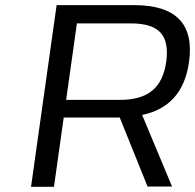

<svg xmlns="http://www.w3.org/2000/svg" viewBox="-20 -719 752 740"><path d="M548.8 0 441.4 -266.1H225.6L188 1H99.6L198.2 -699.2H497.1Q739.3 -699.2 708.5 -480Q684.6 -308.6 527.8 -275.9L643.1 0ZM234.9 -334H441.9Q523.9 -334 567.1 -370.1Q610.4 -406.2 620.6 -481Q631.3 -557.1 598.9 -593Q566.4 -628.9 483.4 -628.9H276.4Z"/></svg>

Font: Fivo Sans
Style: Italic
Weight: 400
Designer: Alexander Slobzheninov
Foundry: Alexander Slobzheninov
Version: 1.0